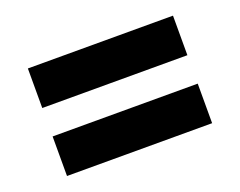

<svg xmlns="http://www.w3.org/2000/svg" viewBox="-65 -527 690 552"><g transform="rotate(-20 280.0 -251.5)"><path d="M58 -295V-416H502V-295ZM58 -87V-208H502V-87Z"/></g></svg>

Font: Titillium Web SemiBold
Style: Regular
Weight: 600
Designer: Mohamed Gaber, Accademia di Belle Arti di Urbino
Foundry: Kief Type Foundry, Accademia di Belle Arti di Urbino
Version: Version 3.000; ttfautohint (v1.8.4)